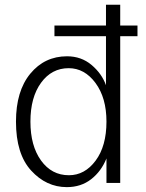

<svg xmlns="http://www.w3.org/2000/svg" viewBox="-20 -766 611 804"><path d="M46.9 -256.8Q46.9 -384.8 106.9 -457.5Q167 -530.3 260.7 -530.3Q320.3 -530.3 363.3 -494.1Q406.2 -458 423.8 -409.2V-614.3H208V-659.2H423.8V-746.1H483.4V-659.2H555.7V-614.3H483.4V0H425.8V-102.5Q404.3 -48.8 361.8 -15.6Q319.3 17.6 259.8 17.6Q173.8 17.6 110.4 -51.8Q46.9 -121.1 46.9 -256.8ZM107.4 -256.8Q107.4 -155.3 151.9 -93.8Q196.3 -32.2 268.6 -32.2Q335 -32.2 380.4 -93.3Q425.8 -154.3 425.8 -256.8Q425.8 -356.4 379.9 -418.5Q334 -480.5 267.6 -480.5Q196.3 -480.5 151.9 -419.4Q107.4 -358.4 107.4 -256.8Z"/></svg>

Font: Gothic A1 Light
Style: Regular
Weight: 300
Version: Version 2.50